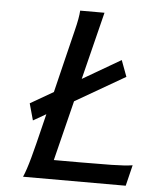

<svg xmlns="http://www.w3.org/2000/svg" viewBox="-51 -743 644 787"><g transform="rotate(5 271.0 -349.5)"><path d="M302.2 -79.1Q375 -79.1 430.4 -80.1Q485.8 -81.1 516.6 -85.9L495.6 0H73.2Q85.9 -28.8 100.6 -82.8Q115.2 -136.7 132.3 -208L146 -263.7L93.3 -233.4L74.2 -302.2L168.9 -356.9L202.1 -493.2Q219.2 -564 232.4 -616.7Q245.6 -669.4 247.1 -698.7H347.2L277.8 -420.4L434.6 -511.7L459.5 -444.8L254.4 -326.2L192.9 -79.1Z"/></g></svg>

Font: Andika New Basic
Style: Italic
Weight: 400
Italic angle: -14°
Designer: Victor Gaultney, Annie Olsen, Julie Remington, Don Collingsworth, Eric Hays
Foundry: SIL International
Version: Version 5.500